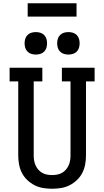

<svg xmlns="http://www.w3.org/2000/svg" viewBox="-20 -1151 640 1179"><path d="M300 8Q272 8 244.5 3.5Q217 -1 192.5 -13.5Q168 -26 147.5 -45.5Q127 -65 114.5 -89.5Q102 -114 97 -141.5Q92 -169 92 -196V-651H39V-735H240V-651H187V-196Q187 -181 189.5 -165.5Q192 -150 198.5 -135.5Q205 -121 215.5 -109Q226 -97 239.5 -89.5Q253 -82 268.5 -79Q284 -76 300 -76Q316 -76 331.5 -79Q347 -82 360.5 -89.5Q374 -97 384.5 -109Q395 -121 401.5 -135.5Q408 -150 410.5 -165.5Q413 -181 413 -196V-651H360V-735H561V-651H508V-196Q508 -169 503 -141.5Q498 -114 485.5 -89.5Q473 -65 452.5 -45.5Q432 -26 407.5 -13.5Q383 -1 355.5 3.5Q328 8 300 8ZM400 -816Q386 -816 372.5 -820Q359 -824 349 -834Q339 -844 335 -857.5Q331 -871 331 -885Q331 -899 335 -912.5Q339 -926 349 -936Q359 -946 372.5 -950Q386 -954 400 -954Q414 -954 427.5 -950Q441 -946 451 -936Q461 -926 465 -912.5Q469 -899 469 -885Q469 -871 465 -857.5Q461 -844 451 -834Q441 -824 427.5 -820Q414 -816 400 -816ZM200 -816Q186 -816 172.5 -820Q159 -824 149 -834Q139 -844 135 -857.5Q131 -871 131 -885Q131 -899 135 -912.5Q139 -926 149 -936Q159 -946 172.5 -950Q186 -954 200 -954Q214 -954 227.5 -950Q241 -946 251 -936Q261 -926 265 -912.5Q269 -899 269 -885Q269 -871 265 -857.5Q261 -844 251 -834Q241 -824 227.5 -820Q214 -816 200 -816ZM150 -1049V-1131H450V-1049Z"/></svg>

Font: Iosevka Slab Medium Extended
Style: Regular
Weight: 500
Width: 7
Monospace: yes
Designer: Belleve Invis
Foundry: Belleve Invis
Version: Version 11.1.1; ttfautohint (v1.8.3)